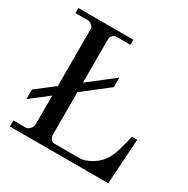

<svg xmlns="http://www.w3.org/2000/svg" viewBox="-163 -868 993 1013"><g transform="rotate(30 333.5 -361.0)"><path d="M29 -37H106Q118 -37 129.5 -50.5Q141 -64 141 -77V-253L32 -169V-227L141 -311V-659Q141 -670 129 -680.5Q117 -691 106 -691H29V-722H364V-691H276Q268 -691 257.5 -681.5Q247 -672 247 -661V-393L400 -512V-454L247 -335V-75Q247 -62 255.5 -50.5Q264 -39 276 -39H433Q462 -39 503 -63Q523 -75 538.5 -90.5Q554 -106 563 -120.5Q572 -135 580.5 -157Q589 -179 593 -193.5Q597 -208 603.5 -234.5Q610 -261 614 -275H646L628 0H29Z"/></g></svg>

Font: Academico
Style: Regular
Weight: 400
Foundry: Steinberg Media Technologies GmbH
Version: Version 0.902